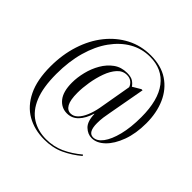

<svg xmlns="http://www.w3.org/2000/svg" viewBox="-216 -894 1217 1217"><g transform="rotate(45 392.5 -286.0)"><path d="M356 142Q268 142 200.5 103.5Q133 65 94.5 -14Q56 -93 56 -214Q56 -320 85.5 -411.5Q115 -503 169 -570.5Q223 -638 296 -676Q369 -714 457 -714Q550 -714 613 -672Q676 -630 708.5 -556.5Q741 -483 741 -389Q741 -297 715 -226.5Q689 -156 648 -116.5Q607 -77 562 -77Q527 -77 497.5 -104.5Q468 -132 466 -198H464Q447 -142 416 -109.5Q385 -77 340 -77Q290 -77 257.5 -117.5Q225 -158 225 -238Q225 -284 237.5 -335Q250 -386 275.5 -430Q301 -474 339 -501.5Q377 -529 429 -529Q465 -529 483.5 -516.5Q502 -504 512 -488L566 -520H576L531 -272Q526 -248 522.5 -222Q519 -196 519 -169Q519 -87 565 -87Q599 -87 627.5 -125Q656 -163 673.5 -232Q691 -301 691 -394Q691 -546 630.5 -625Q570 -704 459 -704Q386 -704 324 -668.5Q262 -633 215 -567.5Q168 -502 142 -410.5Q116 -319 116 -207Q116 -86 147 -11.5Q178 63 234 97.5Q290 132 363 132Q429 132 485.5 106.5Q542 81 597 35L602 43Q550 87 490.5 114.5Q431 142 356 142ZM357 -93Q383 -93 404 -114Q425 -135 440 -171Q455 -207 463 -250L502 -474Q496 -492 479.5 -505.5Q463 -519 438 -519Q400 -519 373 -489Q346 -459 329 -412Q312 -365 303.5 -313Q295 -261 295 -217Q295 -152 311.5 -122.5Q328 -93 357 -93Z"/></g></svg>

Font: Noto Serif Display Condensed
Style: Regular
Weight: 400
Width: 3
Designer: Monotype Design Team
Foundry: Monotype Imaging Inc.
Version: Version 2.009